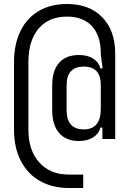

<svg xmlns="http://www.w3.org/2000/svg" viewBox="-20 -760 640 960"><path d="M556 -492V-65H492V-122H482Q474 -91 445.5 -73Q417 -55 375 -55Q310 -55 275.5 -95Q241 -135 241 -210V-333Q241 -407 275.5 -446Q310 -485 375 -485Q418 -485 446 -467Q474 -449 482 -418H493L484 -487V-492Q484 -581 440 -629Q396 -677 315 -677Q224 -677 173 -617Q122 -557 122 -449V-112Q122 -8 176.5 52.5Q231 113 325 113H396V180H325Q241 180 179 144.5Q117 109 83.5 43Q50 -23 50 -112V-449Q50 -538 82 -604Q114 -670 173.5 -705Q233 -740 315 -740Q427 -740 491.5 -673.5Q556 -607 556 -492ZM484 -333Q484 -381 463 -404Q442 -427 399 -427Q313 -427 313 -333V-210Q313 -113 399 -113Q484 -113 484 -217Z"/></svg>

Font: JetBrains Mono Semi Light
Style: Regular
Weight: 350
Monospace: yes
Designer: Philipp Nurullin, Konstantin Bulenkov
Foundry: JetBrains
Version: 2.002